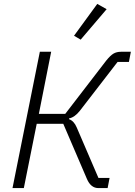

<svg xmlns="http://www.w3.org/2000/svg" viewBox="-20 -963 690 983"><path d="M526 -916 393 -760 359 -780 478 -943ZM44 0 184 -698H242L179 -380H314L524 -653Q545 -679 561 -688.5Q577 -698 600 -698H650L640 -646H582L389 -396Q362 -362 334 -357L333 -353Q359 -344 373 -310L484 -52H541L531 0H484Q445 0 425 -47L304 -329H168L102 0Z"/></svg>

Font: IBM Plex Sans Light
Style: Italic
Weight: 300
Italic angle: -11.31°
Designer: Mike Abbink, Paul van der Laan, Pieter van Rosmalen
Foundry: Bold Monday
Version: Version 3.0